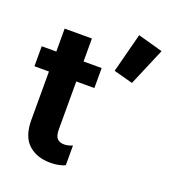

<svg xmlns="http://www.w3.org/2000/svg" viewBox="-136 -836 859 954"><g transform="rotate(20 294.0 -358.5)"><path d="M0 -409.4H316.9V-515.1H0ZM76.7 -153.3Q76.7 -66.7 120.8 -26.1Q165 14.4 237.8 14.4Q262 14.4 282.7 9.9Q303.5 5.4 314.7 -0.5V-104.5Q304.2 -100.3 293 -97.5Q281.7 -94.7 270.5 -94.7Q247.3 -94.7 234.3 -108Q221.2 -121.3 221.2 -156.2V-636.5H77.1V-474.4L76.7 -460.2ZM382.3 -524.4 483.6 -497.1 567.9 -695.8 436.3 -732.4Z"/></g></svg>

Font: Roboto Flex
Style: Regular
Weight: 400
Designer: Berlow after Robertson
Foundry: Google
Version: Version 3.200;gftools[0.9.32]